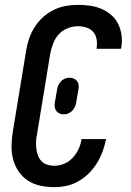

<svg xmlns="http://www.w3.org/2000/svg" viewBox="-20 -763 540 791"><path d="M203 8Q174 8 146 2Q118 -4 95 -19Q72 -34 56.5 -57Q41 -80 34 -107Q27 -134 27.5 -163Q28 -192 33 -222L88 -556Q92 -581 100.5 -605.5Q109 -630 123.5 -652.5Q138 -675 158 -693Q178 -711 202 -722.5Q226 -734 251 -738.5Q276 -743 301 -743Q326 -743 351 -739.5Q376 -736 398 -726.5Q420 -717 438 -701.5Q456 -686 466.5 -665Q477 -644 480.5 -619Q484 -594 480 -569Q479 -567 479 -565.5Q479 -564 478 -562H378Q378 -563 378 -563.5Q378 -564 378 -565Q381 -583 378 -601Q375 -619 364 -631.5Q353 -644 336 -649.5Q319 -655 301 -655Q280 -655 258.5 -646.5Q237 -638 222 -621.5Q207 -605 199 -584Q191 -563 187 -542L132 -207Q129 -193 128.5 -178Q128 -163 130 -148.5Q132 -134 137 -121Q142 -108 151.5 -98.5Q161 -89 175 -84.5Q189 -80 203 -80Q224 -80 244.5 -88.5Q265 -97 280 -113.5Q295 -130 304 -149.5Q313 -169 316 -190H417Q412 -165 403 -140Q394 -115 380 -92Q366 -69 346.5 -49.5Q327 -30 303.5 -16.5Q280 -3 254.5 2.5Q229 8 203 8ZM243 -292Q234 -292 225.5 -295.5Q217 -299 212 -306Q207 -313 205.5 -322Q204 -331 206 -341L214 -387Q215 -397 218.5 -407Q222 -417 229 -425.5Q236 -434 246 -438.5Q256 -443 266 -443Q275 -443 283.5 -439.5Q292 -436 297.5 -429Q303 -422 304 -413Q305 -404 303 -394L295 -348Q294 -338 290.5 -328Q287 -318 280 -309.5Q273 -301 263 -296.5Q253 -292 243 -292Z"/></svg>

Font: Iosevka Curly Semibold Oblique
Style: Regular
Weight: 600
Italic angle: -9°
Monospace: yes
Designer: Belleve Invis
Foundry: Belleve Invis
Version: Version 11.1.0; ttfautohint (v1.8.3)